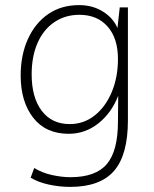

<svg xmlns="http://www.w3.org/2000/svg" viewBox="-20 -522 603 752"><path d="M255 210Q213 210 171.5 201Q130 192 100 174L114 136Q145 155 183.5 163.5Q222 172 256 172Q355 172 398.5 120.5Q442 69 442 -46L443 -147Q417 -80 365.5 -39Q314 2 249 2Q159 2 110 -61Q61 -124 61 -226Q61 -307 89.5 -369.5Q118 -432 169 -467Q220 -502 290 -502Q343 -502 383.5 -476.5Q424 -451 440 -412L449 -493H481V-51Q481 85 426.5 147.5Q372 210 255 210ZM291 -464Q235 -464 192.5 -435Q150 -406 127 -353.5Q104 -301 104 -231Q104 -140 143.5 -88Q183 -36 253 -36Q308 -36 350.5 -69.5Q393 -103 417.5 -161Q442 -219 442 -291Q442 -372 401.5 -418Q361 -464 291 -464Z"/></svg>

Font: Livvic ExtraLight
Style: Regular
Weight: 275
Designer: Jacques Le Bailly, Baron von Fonthausen
Version: Version 1.001; ttfautohint (v1.8.2)